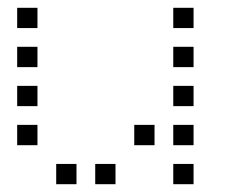

<svg xmlns="http://www.w3.org/2000/svg" viewBox="-20 -496 640 492"><path d="M25 -476Q24 -476 24 -476Q24 -476 24 -475V-425Q24 -424 24 -424Q24 -424 25 -424H75Q76 -424 76 -424Q76 -424 76 -425V-475Q76 -476 76 -476Q76 -476 75 -476ZM425 -476Q424 -476 424 -476Q424 -476 424 -475V-425Q424 -424 424 -424Q424 -424 425 -424H475Q476 -424 476 -424Q476 -424 476 -425V-475Q476 -476 476 -476Q476 -476 475 -476ZM25 -376Q24 -376 24 -376Q24 -376 24 -375V-325Q24 -324 24 -324Q24 -324 25 -324H75Q76 -324 76 -324Q76 -324 76 -325V-375Q76 -376 76 -376Q76 -376 75 -376ZM425 -376Q424 -376 424 -376Q424 -376 424 -375V-325Q424 -324 424 -324Q424 -324 425 -324H475Q476 -324 476 -324Q476 -324 476 -325V-375Q476 -376 476 -376Q476 -376 475 -376ZM25 -276Q24 -276 24 -276Q24 -276 24 -275V-225Q24 -224 24 -224Q24 -224 25 -224H75Q76 -224 76 -224Q76 -224 76 -225V-275Q76 -276 76 -276Q76 -276 75 -276ZM425 -276Q424 -276 424 -276Q424 -276 424 -275V-225Q424 -224 424 -224Q424 -224 425 -224H475Q476 -224 476 -224Q476 -224 476 -225V-275Q476 -276 476 -276Q476 -276 475 -276ZM25 -176Q24 -176 24 -176Q24 -176 24 -175V-125Q24 -124 24 -124Q24 -124 25 -124H75Q76 -124 76 -124Q76 -124 76 -125V-175Q76 -176 76 -176Q76 -176 75 -176ZM325 -176Q324 -176 324 -176Q324 -176 324 -175V-125Q324 -124 324 -124Q324 -124 325 -124H375Q376 -124 376 -124Q376 -124 376 -125V-175Q376 -176 376 -176Q376 -176 375 -176ZM425 -176Q424 -176 424 -176Q424 -176 424 -175V-125Q424 -124 424 -124Q424 -124 425 -124H475Q476 -124 476 -124Q476 -124 476 -125V-175Q476 -176 476 -176Q476 -176 475 -176ZM125 -76Q124 -76 124 -76Q124 -76 124 -75V-25Q124 -24 124 -24Q124 -24 125 -24H175Q176 -24 176 -24Q176 -24 176 -25V-75Q176 -76 176 -76Q176 -76 175 -76ZM225 -76Q224 -76 224 -76Q224 -76 224 -75V-25Q224 -24 224 -24Q224 -24 225 -24H275Q276 -24 276 -24Q276 -24 276 -25V-75Q276 -76 276 -76Q276 -76 275 -76ZM425 -76Q424 -76 424 -76Q424 -76 424 -75V-25Q424 -24 424 -24Q424 -24 425 -24H475Q476 -24 476 -24Q476 -24 476 -25V-75Q476 -76 476 -76Q476 -76 475 -76Z"/></svg>

Font: Doto
Style: Regular
Weight: 400
Monospace: yes
Version: Version 1.000